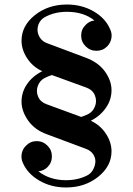

<svg xmlns="http://www.w3.org/2000/svg" viewBox="-20 -706 588 849"><path d="M272 123Q206.1 123 153.8 92.5Q101.6 62 81.1 14.2Q72.3 -4.4 75.9 -25.9Q79.6 -47.4 95.2 -62Q114.7 -82 142.3 -82Q169.9 -82 189.9 -62Q209.5 -42.5 209.5 -14.4Q209.5 13.7 189.9 33.2Q174.8 48.3 149.9 51.8Q200.2 90.8 272 90.8Q325.7 90.8 367.2 68.8Q381.3 61.5 390.6 45.7Q399.9 29.8 401.6 12Q403.3 -5.9 392.8 -22.7Q382.3 -39.6 359.9 -47.9Q221.7 -99.1 186 -112.8Q133.3 -131.8 104.2 -173.3Q75.2 -214.8 75.2 -256.8Q75.2 -298.8 99.9 -334.5Q124.5 -370.1 167 -391.1Q124.5 -410.6 99.9 -448.5Q75.2 -486.3 75.2 -525.9Q75.2 -591.8 134 -638.9Q192.9 -686 275.9 -686Q341.8 -686 394 -655.8Q446.3 -625.5 466.8 -577.1Q476.1 -558.6 472.7 -537.6Q469.2 -516.6 454.1 -501Q434.6 -481.4 406.5 -481.4Q378.4 -481.4 358.9 -501Q338.9 -520.5 338.9 -548.6Q338.9 -576.7 358.9 -596.2Q376.5 -613.8 397.9 -615.2Q350.1 -653.8 275.9 -653.8Q222.7 -653.8 181.2 -631.8Q164.1 -623.5 154.5 -606.9Q145 -590.3 146 -570.8Q147.5 -551.8 158.7 -536.6Q169.9 -521.5 188 -515.1Q301.8 -473.1 356 -452.1Q414.1 -431.2 443.6 -390.4Q473.1 -349.6 473.1 -307.1Q473.1 -265.1 448.5 -229.5Q423.8 -193.8 381.8 -171.9Q423.3 -152.8 448.2 -115Q473.1 -77.1 473.1 -37.1Q473.1 28.8 414.1 75.9Q355 123 272 123ZM176.8 -360.8Q155.3 -349.1 147 -325.4Q138.7 -301.8 148.7 -278.3Q158.7 -254.9 186 -245.1L338.9 -189Q350.1 -191.9 371.1 -202.1Q392.1 -213.4 400.6 -237.1Q409.2 -260.7 399.4 -284.7Q389.6 -308.6 361.8 -318.8L210 -374H209Q196.8 -370.6 176.8 -360.8Z"/></svg>

Font: Fin Serif Display
Style: Italic
Weight: 400
Designer: J. Blake Harris
Version: Version 1.006;FEAKit 1.0